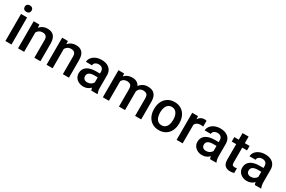

<svg xmlns="http://www.w3.org/2000/svg" viewBox="130 -1983 4843 3246"><g transform="rotate(30 2551.5 -359.5)"><path d="M128.4 -729Q159.7 -729 177.7 -711.4Q195.8 -693.8 195.8 -666Q195.8 -638.2 177.7 -620.6Q159.7 -603 128.4 -603Q97.2 -603 79.1 -620.6Q61 -638.2 61 -666Q61 -693.8 79.1 -711.4Q97.2 -729 128.4 -729ZM187 -528.3V0H68.4V-528.3Z M434.1 -377V0H315.4V-528.3H427.2L431.2 -467.8Q489.3 -538.1 584 -538.1Q752 -538.1 752.4 -344.2V0H633.8V-342.8Q633.8 -396 610.8 -418.7Q587.9 -441.4 540.5 -441.4Q470.2 -441.4 434.1 -377Z M990.2 -377V0H871.6V-528.3H983.4L987.3 -467.8Q1045.4 -538.1 1140.1 -538.1Q1308.1 -538.1 1308.6 -344.2V0H1189.9V-342.8Q1189.9 -396 1167 -418.7Q1144 -441.4 1096.7 -441.4Q1026.4 -441.4 990.2 -377Z M1745.1 0Q1736.8 -17.6 1731.4 -49.8Q1674.8 9.8 1592.3 9.8Q1540.5 9.8 1499.5 -11Q1458.5 -31.7 1435.5 -67.9Q1412.6 -104 1412.6 -148.4Q1412.6 -232.4 1475.3 -277.6Q1538.1 -322.8 1652.8 -322.8H1727.5V-357.4Q1727.5 -399.9 1703.9 -424.1Q1680.2 -448.2 1634.8 -448.2Q1606.9 -448.2 1585.9 -438.7Q1564.9 -429.2 1553.5 -412.8Q1542 -396.5 1542 -376H1423.8Q1423.8 -418 1450.9 -455.3Q1478 -492.7 1527.6 -515.4Q1577.1 -538.1 1641.6 -538.1Q1702.1 -538.1 1748.3 -517.6Q1794.4 -497.1 1820.3 -456.3Q1846.2 -415.5 1846.2 -356.4V-122.1Q1846.2 -51.3 1866.2 -8.3V0ZM1727.5 -148.9V-248.5H1655.3Q1530.8 -245.6 1530.8 -160.2Q1530.8 -127 1552.7 -106.2Q1574.7 -85.4 1614.7 -85.4Q1653.3 -85.4 1683.8 -104.2Q1714.4 -123 1727.5 -148.9Z M2088.9 -382.8V0H1970.7V-528.3H2082L2085.4 -473.1Q2141.6 -538.1 2238.3 -538.1Q2343.3 -538.1 2382.8 -457.5Q2440.9 -538.1 2545.4 -538.1Q2718.8 -538.1 2719.2 -344.7V0H2600.6V-342.8Q2600.6 -398.4 2576.7 -419.9Q2552.7 -441.4 2505.4 -441.4Q2465.8 -441.4 2439.9 -420.2Q2414.1 -398.9 2403.8 -362.3V0H2285.2V-341.8Q2285.2 -395 2261 -418.2Q2236.8 -441.4 2190.4 -441.4Q2119.1 -441.4 2088.9 -382.8Z M2819.3 -269Q2819.3 -345.7 2848.9 -407Q2878.4 -468.3 2933.8 -503.2Q2989.3 -538.1 3064.5 -538.1Q3139.2 -538.1 3194.3 -504.2Q3249.5 -470.2 3279.3 -410.4Q3309.1 -350.6 3310.5 -275.4V-258.8Q3310.5 -181.6 3281.2 -120.6Q3252 -59.6 3196.3 -24.9Q3140.6 9.8 3065.4 9.8Q2989.7 9.8 2934.1 -24.9Q2878.4 -59.6 2848.9 -120.6Q2819.3 -181.6 2819.3 -258.8ZM2937.5 -258.8Q2937.5 -209.5 2951.2 -170.4Q2964.8 -131.3 2993.7 -108.4Q3022.5 -85.4 3065.4 -85.4Q3107.4 -85.4 3136 -108.4Q3164.6 -131.3 3178.2 -170.4Q3191.9 -209.5 3191.9 -258.8V-269Q3191.9 -317.4 3178 -356.7Q3164.1 -396 3135.5 -419.4Q3106.9 -442.9 3064.5 -442.9Q3022.5 -442.9 2993.9 -419.4Q2965.3 -396 2951.4 -356.7Q2937.5 -317.4 2937.5 -269Z M3528.8 -361.3V0H3410.6V-528.3H3523.9L3526.9 -468.8Q3568.4 -538.1 3646 -538.1Q3670.4 -538.1 3688 -531.7L3687 -419.9Q3661.1 -423.8 3639.2 -423.8Q3556.6 -423.8 3528.8 -361.3Z M4063.5 0Q4055.2 -17.6 4049.8 -49.8Q3993.2 9.8 3910.6 9.8Q3858.9 9.8 3817.9 -11Q3776.9 -31.7 3753.9 -67.9Q3731 -104 3731 -148.4Q3731 -232.4 3793.7 -277.6Q3856.4 -322.8 3971.2 -322.8H4045.9V-357.4Q4045.9 -399.9 4022.2 -424.1Q3998.5 -448.2 3953.1 -448.2Q3925.3 -448.2 3904.3 -438.7Q3883.3 -429.2 3871.8 -412.8Q3860.4 -396.5 3860.4 -376H3742.2Q3742.2 -418 3769.3 -455.3Q3796.4 -492.7 3845.9 -515.4Q3895.5 -538.1 3960 -538.1Q4020.5 -538.1 4066.7 -517.6Q4112.8 -497.1 4138.7 -456.3Q4164.6 -415.5 4164.6 -356.4V-122.1Q4164.6 -51.3 4184.6 -8.3V0ZM4045.9 -148.9V-248.5H3973.6Q3849.1 -245.6 3849.1 -160.2Q3849.1 -127 3871.1 -106.2Q3893.1 -85.4 3933.1 -85.4Q3971.7 -85.4 4002.2 -104.2Q4032.7 -123 4045.9 -148.9Z M4534.2 -2Q4500 9.8 4456.1 9.8Q4392.6 9.8 4356 -25.6Q4319.3 -61 4319.3 -138.7V-440.9H4231.9V-528.3H4319.3V-656.7H4437.5V-528.3H4530.8V-440.9H4437.5V-145.5Q4437.5 -112.3 4451.4 -100.6Q4465.3 -88.9 4492.7 -88.9Q4514.2 -88.9 4534.2 -93.8Z M4938 0Q4929.7 -17.6 4924.3 -49.8Q4867.7 9.8 4785.2 9.8Q4733.4 9.8 4692.4 -11Q4651.4 -31.7 4628.4 -67.9Q4605.5 -104 4605.5 -148.4Q4605.5 -232.4 4668.2 -277.6Q4731 -322.8 4845.7 -322.8H4920.4V-357.4Q4920.4 -399.9 4896.7 -424.1Q4873 -448.2 4827.6 -448.2Q4799.8 -448.2 4778.8 -438.7Q4757.8 -429.2 4746.3 -412.8Q4734.9 -396.5 4734.9 -376H4616.7Q4616.7 -418 4643.8 -455.3Q4670.9 -492.7 4720.5 -515.4Q4770 -538.1 4834.5 -538.1Q4895 -538.1 4941.2 -517.6Q4987.3 -497.1 5013.2 -456.3Q5039.1 -415.5 5039.1 -356.4V-122.1Q5039.1 -51.3 5059.1 -8.3V0ZM4920.4 -148.9V-248.5H4848.1Q4723.6 -245.6 4723.6 -160.2Q4723.6 -127 4745.6 -106.2Q4767.6 -85.4 4807.6 -85.4Q4846.2 -85.4 4876.7 -104.2Q4907.2 -123 4920.4 -148.9Z"/></g></svg>

Font: Mardoto Medium
Style: Regular
Weight: 500
Designer: Christian Robertson, Vahan Hovhannisyan
Foundry: Google
Version: Version 1.000